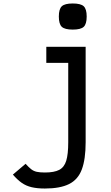

<svg xmlns="http://www.w3.org/2000/svg" viewBox="-20 -887 640 1103"><path d="M238 196Q194 196 162 188.5Q130 181 105 163.5Q80 146 54 116L127 54Q145 74 159 85Q173 96 191 100Q209 104 238 104Q291 104 320 89Q349 74 360.5 36.5Q372 -1 372 -70V-526H246V-618H472V-70Q472 28 450 86.5Q428 145 376.5 170.5Q325 196 238 196ZM398 -717Q352 -717 335 -733Q318 -749 318 -792Q318 -835 335 -851Q352 -867 398 -867Q444 -867 461 -851Q478 -835 478 -792Q478 -749 461 -733Q444 -717 398 -717Z"/></svg>

Font: Victor Mono
Style: Bold
Weight: 700
Monospace: yes
Designer: Rune Bjørnerås
Version: Version 1.561;gftools[0.9.30]